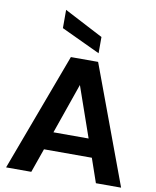

<svg xmlns="http://www.w3.org/2000/svg" viewBox="-102 -1041 907 1118"><g transform="rotate(10 352.0 -482.0)"><path d="M12 0ZM12 0ZM692 0H543L494 -142H211L161 0H12L272 -698H433ZM456 -249 352 -547 248 -249ZM427 -748 197 -856V-964L427 -844Z"/></g></svg>

Font: Ulagadi Sans SemiBold
Style: Regular
Weight: 600
Designer: Ninad Kale (Devanagari), Jonny Pinhorn (Latin)
Foundry: Indian Type Foundry
Version: Version 3.01;March 29, 2020;FontCreator 12.0.0.2522 64-bit; 